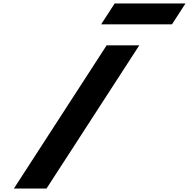

<svg xmlns="http://www.w3.org/2000/svg" viewBox="-20 -1086 1088 1106"><path d="M640.5 -1066 562.7 -946H970.7L1048.5 -1066ZM782.4 -825H594.4L60 0H248Z"/></svg>

Font: Hussar
Style: BdWodka
Weight: 700
Foundry: Cannot Into Space Fonts
Version: Version 2.00